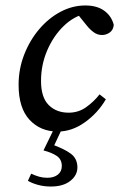

<svg xmlns="http://www.w3.org/2000/svg" viewBox="-20 -470 436 702"><path d="M191 11Q128 11 88 -32Q48 -75 48 -160Q48 -218 68.5 -270.5Q89 -323 123.5 -363.5Q158 -404 201.5 -427Q245 -450 292 -450Q335 -450 361.5 -430.5Q388 -411 396 -379Q394 -360 381 -351Q368 -342 353 -342Q336 -342 322 -352.5Q308 -363 297 -377L255 -429L296 -421Q250 -411 212.5 -374.5Q175 -338 152.5 -285.5Q130 -233 130 -174Q130 -114 158 -86Q186 -58 231 -58Q267 -58 295.5 -78.5Q324 -99 344 -125L367 -107Q338 -57 290.5 -23Q243 11 191 11ZM139 80 178 0H207L171 77L167 57Q215 74 239 92Q263 110 263 142Q263 171 237 191.5Q211 212 166 212Q141 212 119 206Q97 200 82 191L94 165Q109 172 123 176Q137 180 153 180Q177 180 191.5 168.5Q206 157 206 137Q206 113 188 100.5Q170 88 139 80Z"/></svg>

Font: Lisu Bosa Medium
Style: Italic
Weight: 500
Italic angle: -19°
Designer: David Morse, Annie Olsen, Victor Gaultney, Frank Grießhammer (Latin)
Foundry: SIL International
Version: Version 2.000